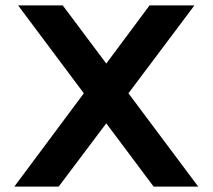

<svg xmlns="http://www.w3.org/2000/svg" viewBox="-20 -690 786 710"><path d="M47 -670 290 -345 33 0H197L373 -234L548 0H713L455 -345L699 -670H533L373 -455L212 -670Z"/></svg>

Font: LT Wave Alt Bold
Style: Regular
Weight: 700
Designer: Daniel Lyons
Version: Version 2.5 (Glyphs App)